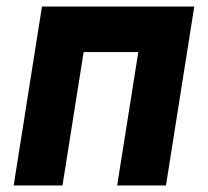

<svg xmlns="http://www.w3.org/2000/svg" viewBox="-20 -570 640 590"><path d="M172 0H22L109 -550H577L490 0H340L405 -410H237Z"/></svg>

Font: JetBrains Mono Extra Bold
Style: Italic
Weight: 800
Italic angle: -9°
Monospace: yes
Designer: Philipp Nurullin, Konstantin Bulenkov
Foundry: JetBrains
Version: 2.002